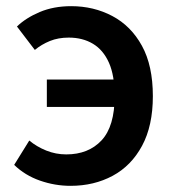

<svg xmlns="http://www.w3.org/2000/svg" viewBox="-20 -589 562 623"><path d="M209 14Q158 14 109.5 -3Q61 -20 26 -54L75 -133Q99 -113 130 -100.5Q161 -88 195 -88Q267 -88 309.5 -133.5Q352 -179 352 -277Q352 -344 333.5 -385.5Q315 -427 281.5 -447Q248 -467 203 -467Q169 -467 142 -456Q115 -445 93 -427L35 -503Q64 -531 109 -550Q154 -569 211 -569Q284 -569 344.5 -537Q405 -505 440.5 -440.5Q476 -376 476 -277Q476 -181 441 -116Q406 -51 345.5 -18.5Q285 14 209 14ZM132 -242V-331H421V-242Z"/></svg>

Font: Noto Sans HK SemiBold
Style: Regular
Weight: 600
Version: Version 2.004-H2;hotconv 1.0.118;makeotfexe 2.5.65603